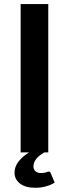

<svg xmlns="http://www.w3.org/2000/svg" viewBox="-20 -743 336 936"><path d="M227.5 101.6 246.6 147Q228 159.2 205.6 165Q180.7 172.4 152.8 172.4Q104 172.4 77.6 151.9Q50.8 130.9 50.8 99.1Q50.8 70.8 69.3 45.9Q86.9 22 121.6 0H80.6V-723.1H215.3V0H195.8Q190.4 2.9 176.3 12.7Q168.5 18.1 159.7 27.8Q151.9 37.1 147.5 46.9Q143.1 56.6 143.1 67.9Q143.1 83.5 152.3 91.3Q162.6 100.6 179.2 100.6Q186.5 100.6 194.3 99.6Q200.2 98.6 204.6 97.2Q210.4 94.7 210.9 94.7Q215.3 93.3 215.8 93.3Q225.1 93.3 227.5 101.6Z"/></svg>

Font: Lato-SemiBold
Style: Bold
Weight: 500
Designer: Lukasz Dziedzic with Adam Twardoch and Botio Nikoltchev
Foundry: tyPoland Lukasz Dziedzic
Version: ""